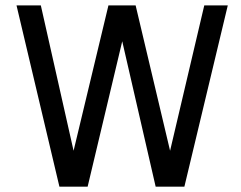

<svg xmlns="http://www.w3.org/2000/svg" viewBox="-20 -696 906 721"><path d="M672.4 4.9H564.5L439 -541L309.1 4.9H203.1L42 -675.8H133.3L256.3 -129.9L387.2 -675.8H489.3L618.7 -129.9L747.1 -675.8H835.4Z"/></svg>

Font: Cadman
Style: Regular
Weight: 400
Designer: Paul James MIller
Foundry: High-Logic / Made with FontCreator
Version: Version 2.114;March 28, 2021;FontCreator 13.0.0.2683 64-bit